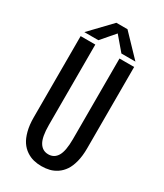

<svg xmlns="http://www.w3.org/2000/svg" viewBox="-214 -940 879 1032"><g transform="rotate(30 225.0 -423.5)"><path d="M382.5 -728.5H295.5L224.5 -812L152.5 -728.5H65.5L189.5 -858H258.5ZM59 -195V-700H150V-201.5Q150 -127 169.5 -94.8Q189 -62.5 225.5 -62.5Q262 -62.5 281 -94.5Q300 -126.5 300 -200.5V-700H391V-195Q391 -148.5 381.8 -112.2Q372.5 -76 357 -53Q341.5 -30 319.8 -15.2Q298 -0.5 275 5.2Q252 11 225.5 11Q199 11 176 5.2Q153 -0.5 131 -15.2Q109 -30 93.5 -53Q78 -76 68.5 -112.2Q59 -148.5 59 -195Z"/></g></svg>

Font: League Mono Condensed
Style: Regular
Weight: 400
Width: 1
Designer: Tyler Finck
Foundry: The League of Moveable Type / Tyler Finck
Version: Version 2.210